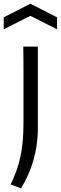

<svg xmlns="http://www.w3.org/2000/svg" viewBox="-58 -790 326 1030"><path d="M-38 -697 105 -770 248 -697V-633L105 -705L-38 -633ZM-1 200Q17 163 30 126.5Q43 90 51.5 50.5Q60 11 64 -33.5Q68 -78 68 -132Q68 -136 68 -164.5Q68 -193 68 -233.5Q68 -274 68 -321.5Q68 -369 68 -413Q68 -457 67.5 -491.5Q67 -526 67 -540H145V-87Q143 -5 120.5 72.5Q98 150 55 220Z"/></svg>

Font: Encode Sans Condensed
Style: Regular
Weight: 400
Designer: Pablo Impallari, Andres Torresi
Foundry: Pablo Impallari, Andres Torresi
Version: Version 1.000; ttfautohint (v1.00) -l 8 -r 50 -G 200 -x 14 -